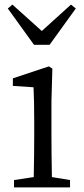

<svg xmlns="http://www.w3.org/2000/svg" viewBox="-20 -816 365 836"><path d="M196 -621H128L14 -779L34 -796L162 -681L289 -796L310 -779ZM204 -375V-228Q204 -152 206 -45L285 -32V0H41V-32L127 -45Q129 -152 129 -228V-284Q129 -379 126 -436L36 -442V-475L193 -527L208 -517Z"/></svg>

Font: Han-Nom Khai
Style: Regular
Weight: 400
Version: Version 1.200;June 22, 2023;FontCreator 14.0.0.2814 64-bit